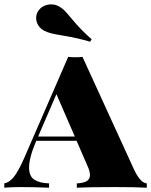

<svg xmlns="http://www.w3.org/2000/svg" viewBox="-37 -872 702 892"><path d="M0 0ZM292.5 -789.1Q341.3 -730 388.7 -689.9L381.8 -678.2Q325.2 -695.3 248 -708Q217.8 -712.9 201.2 -717Q184.6 -721.2 168.9 -729Q151.4 -737.8 141.1 -753.9Q130.9 -770 130.9 -788.1Q130.9 -801.8 136.7 -814Q146 -832.5 163.1 -842Q180.2 -851.6 200.2 -851.6Q217.8 -851.6 231 -845.2Q247.6 -837.4 260.3 -825.2Q272.9 -813 292.5 -789.1ZM645 -20V0Q593.8 -2.9 498 -2.9Q377 -2.9 319.8 0V-20Q350.6 -21.5 365.7 -30.5Q380.9 -39.6 380.9 -59.1Q380.9 -77.1 368.2 -104L318.8 -217.8H131.3Q98.1 -139.6 98.1 -93.8Q98.1 -53.2 122.3 -37.4Q146.5 -21.5 190.9 -20V0Q116.2 -2.9 60.1 -2.9Q13.2 -2.9 -17.1 0V-20Q6.3 -23.9 27.3 -50Q48.3 -76.2 75.2 -137.2L279.8 -607.9Q294.9 -606 313 -606Q332 -606 346.2 -607.9L585.9 -84Q615.7 -21.5 645 -20ZM225.1 -434.6 140.1 -237.8H310.5Z"/></svg>

Font: TypoPRO Playfair Display SC
Style: Regular
Weight: 900
Designer: Claus Eggers Sørensen
Foundry: Claus Eggers Sørensen
Version: Version 1.004;PS 001.004;hotconv 1.0.70;makeotf.lib2.5.58329